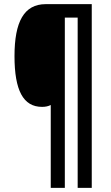

<svg xmlns="http://www.w3.org/2000/svg" viewBox="-20 -780 534 927"><path d="M423 127V-760H201C96 -760 50 -675 50 -509C50 -344 92 -264 183 -264C200 -264 213 -267 225 -273V127H293V-695H355V127Z"/></svg>

Font: Noto Sans Armenian ExtraCondensed SemiBold
Style: Regular
Weight: 600
Width: 2
Designer: Monotype Design Team
Foundry: Monotype Imaging Inc.
Version: Version 2.008